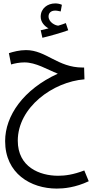

<svg xmlns="http://www.w3.org/2000/svg" viewBox="-20 -709 539 1123"><path d="M228 -488C274 -499 338 -517 379 -532L365 -574C353 -569 338 -564 321 -559C305 -559 264 -578 264 -613C264 -632 277 -647 303 -647C314 -647 324 -644 335 -642L342 -681C329 -687 314 -689 303 -689C258 -689 218 -660 218 -611C218 -580 240 -556 264 -543C250 -540 237 -537 218 -532ZM312 394C353 394 421 388 499 351L473 288C408 313 360 319 320 319C212 319 84 268 84 114C84 -82 291 -231 474 -245L472 -314H463C317 -314 250 -416 132 -416C94 -416 56 -406 32 -398L45 -332C65 -338 94 -344 123 -344C190 -344 255 -303 318 -278C117 -186 10 -32 10 116C10 306 160 394 312 394Z"/></svg>

Font: Noto Sans Arabic ExtCond
Style: Regular
Weight: 400
Width: 2
Designer: Monotype Design Team, Nadine Chahine, Nizar Qandah and Khaled Hosny
Foundry: Monotype Imaging Inc.
Version: Version 2.012